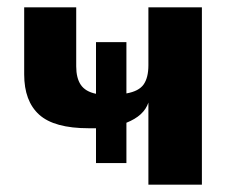

<svg xmlns="http://www.w3.org/2000/svg" viewBox="-20 -504 635 524"><path d="M385 -224Q373 -188 325 -169V-59H242V-154H222Q128 -154 87 -191Q46 -228 46 -301V-484H188V-323Q188 -291 200.5 -272.5Q213 -254 242 -248V-389H325V-249Q359 -255 372 -273.5Q385 -292 385 -326V-484H531V0H385Z"/></svg>

Font: Play
Style: Bold
Weight: 700
Designer: Jonas Hecksher (Cyrillic expansion: Cyreal)
Foundry: Jonas Hecksher, Playtype, e-types AS
Version: Version 2.101; ttfautohint (v1.5.65-e2d9)